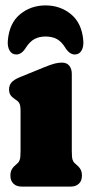

<svg xmlns="http://www.w3.org/2000/svg" viewBox="-20 -690 328 710"><path d="M245.5 -417V-133Q245.5 -108.5 248.2 -99.8Q251 -91 256.5 -86.5L261.5 -82Q272 -73.5 277.5 -64.2Q283 -55 283 -40.5Q283 -21.5 271.8 -10.8Q260.5 0 241.5 0H60Q41 0 29.8 -10.8Q18.5 -21.5 18.5 -40.5Q18.5 -55 24 -64.2Q29.5 -73.5 40 -82L45 -86.5Q50.5 -91 53.2 -99.8Q56 -108.5 56 -133V-279Q56 -298.5 52.2 -306.5Q48.5 -314.5 40 -320L35.5 -323Q23.5 -331 18.5 -339Q13.5 -347 13.5 -359.5Q13.5 -374 22 -384.5Q30.5 -395 52 -404L141.5 -440.5Q167 -451 181.8 -454.8Q196.5 -458.5 208.5 -458.5Q227 -458.5 236.2 -447Q245.5 -435.5 245.5 -417ZM148.5 -555Q125 -555 107.8 -545.8Q90.5 -536.5 76.5 -515Q60.5 -488.5 40.5 -488.5Q24 -488.5 15.5 -503Q7 -517.5 9 -540.5Q14.5 -604.5 54.2 -637.2Q94 -670 148.5 -670Q203 -670 242.8 -637.2Q282.5 -604.5 288 -540.5Q290 -517.5 281.5 -503Q273 -488.5 256.5 -488.5Q236.5 -488.5 220.5 -515Q207 -536.5 189.8 -545.8Q172.5 -555 148.5 -555Z"/></svg>

Font: Fraunces 144pt S100 Black
Style: Regular
Weight: 900
Version: Version 1.000